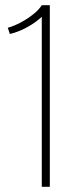

<svg xmlns="http://www.w3.org/2000/svg" viewBox="-20 -720 255 740"><path d="M10 -613 18 -589Q35 -593 51.5 -599.5Q68 -606 84.5 -615Q101 -624 115.5 -634.5Q130 -645 141 -655V0H172V-700H141Q130 -683 112.5 -668.5Q95 -654 76 -642.5Q57 -631 39.5 -623.5Q22 -616 10 -613Z"/></svg>

Font: Advent Pro ExtraLight
Style: Regular
Weight: 250
Version: Version 3.000